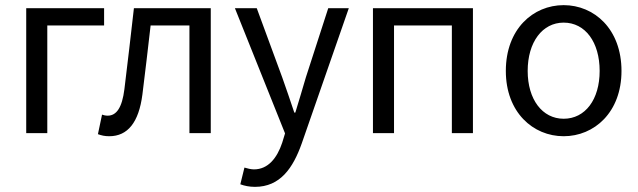

<svg xmlns="http://www.w3.org/2000/svg" viewBox="-20 -518 2484 747"><path d="M82 0H164V-419H385V-486H82Z M405 12C477 12 520 -42 534 -150C545 -239 556 -330 566 -419H717V0H800V-486H501C489 -381 477 -276 464 -171C455 -99 433 -68 399 -68C390 -68 383 -70 377 -72L361 4C375 9 387 12 405 12Z M972 209C1070 209 1120 136 1154 40L1337 -486H1257L1170 -217C1157 -174 1143 -124 1129 -80H1125C1110 -125 1093 -175 1078 -217L979 -486H894L1089 1L1078 37C1058 97 1023 141 968 141C956 141 941 137 931 134L915 199C931 205 950 209 972 209Z M1431 0H1513V-419H1738V0H1820V-486H1431Z M2173 12C2292 12 2398 -81 2398 -242C2398 -405 2292 -498 2173 -498C2054 -498 1948 -405 1948 -242C1948 -81 2054 12 2173 12ZM2173 -56C2090 -56 2033 -131 2033 -242C2033 -354 2090 -430 2173 -430C2257 -430 2313 -354 2313 -242C2313 -131 2257 -56 2173 -56Z"/></svg>

Font: Giro Sans Regular
Style: Regular
Weight: 400
Designer: Paul D. Hunt
Foundry: Adobe Systems Incorporated
Version: Version 1.000;PS 1.0;hotconv 1.0.88;makeotf.lib2.5.647800